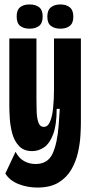

<svg xmlns="http://www.w3.org/2000/svg" viewBox="-20 -701 406 864"><path d="M148 143Q104 143 64 127.5Q24 112 4 80L50 -18Q65 11 88.5 24Q112 37 140 37Q195 37 216.5 -9.5Q238 -56 244 -138L249 -211H235Q235 -139 219.5 -97.5Q204 -56 179 -38.5Q154 -21 125 -21Q87 -21 65.5 -44Q44 -67 35 -101Q26 -135 24 -168.5Q22 -202 22 -222V-528H144V-256Q144 -227 145 -198Q146 -169 153 -149.5Q160 -130 177 -130Q195 -130 205 -153Q215 -176 219 -215Q223 -254 223 -301V-528H344V-149Q344 -128 342 -92Q340 -56 331 -15.5Q322 25 301.5 61Q281 97 244 120Q207 143 148 143ZM252 -572Q225 -572 209 -584.5Q193 -597 193 -626Q193 -655 209 -668Q225 -681 252 -681Q278 -681 294 -668Q310 -655 310 -626Q310 -597 294 -584.5Q278 -572 252 -572ZM113 -572Q86 -572 70.5 -584.5Q55 -597 55 -627Q55 -656 70.5 -668.5Q86 -681 113 -681Q140 -681 156 -668.5Q172 -656 172 -627Q172 -597 156 -584.5Q140 -572 113 -572Z"/></svg>

Font: Bricolage Grotesque 48pt Condensed SemiBold
Style: Regular
Weight: 600
Width: 3
Designer: Mathieu Triay
Foundry: Atelier Triay
Version: Version 1.000; ttfautohint (v1.8.4.7-5d5b);gftools[0.9.32]